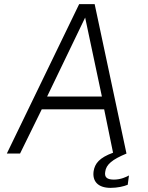

<svg xmlns="http://www.w3.org/2000/svg" viewBox="-20 -743 717 929"><path d="M531 126C497 126 485 114 489 89C493 52 525 28 592 0L438 -723H363L13 0H77L182 -214H484L527 -4C461 20 439 48 433 85C426 133 453 166 515 166C548 166 579 159 598 151L604 106C591 113 565 126 531 126ZM208 -276 392 -658 473 -276Z"/></svg>

Font: United Sans ExtraLight
Style: Italic
Weight: 200
Italic angle: -8°
Designer: Pablo Impallari, Rodrigo Fuenzalida (Modified by Dan O. Williams)
Version: Version 1.000;PS 001.000;hotconv 1.0.88;makeotf.lib2.5.64775